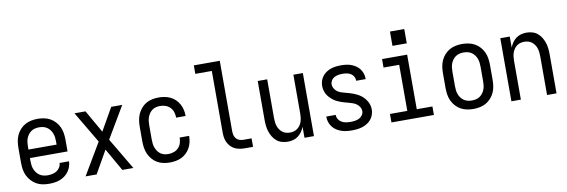

<svg xmlns="http://www.w3.org/2000/svg" viewBox="-53 -1143 4607 1559"><g transform="rotate(-10 2250.0 -363.5)"><path d="M252 8Q225 8 198 3Q171 -2 147.5 -15.5Q124 -29 105.5 -49.5Q87 -70 75.5 -94.5Q64 -119 60 -146Q56 -173 56 -200V-320Q56 -347 60 -374Q64 -401 75 -425.5Q86 -450 104.5 -470.5Q123 -491 146 -504Q169 -517 196 -522.5Q223 -528 250 -528Q277 -528 304 -522.5Q331 -517 354 -504Q377 -491 395.5 -470.5Q414 -450 425 -425.5Q436 -401 440 -374Q444 -347 444 -320V-225H134V-200Q134 -183 136 -166Q138 -149 144.5 -133Q151 -117 161.5 -103Q172 -89 186.5 -79.5Q201 -70 218 -66Q235 -62 252 -62Q271 -62 290.5 -66Q310 -70 326 -80Q342 -90 352.5 -107Q363 -124 364 -144H442Q441 -121 433.5 -99.5Q426 -78 412.5 -59.5Q399 -41 380.5 -27.5Q362 -14 341 -6Q320 2 297 5Q274 8 252 8ZM366 -295V-320Q366 -337 364 -354Q362 -371 356 -387Q350 -403 339.5 -417Q329 -431 315 -440.5Q301 -450 284 -454Q267 -458 250 -458Q233 -458 216 -454Q199 -450 185 -440.5Q171 -431 160.5 -417Q150 -403 144 -387Q138 -371 136 -354Q134 -337 134 -320V-295Z M553 0 707 -260 553 -520H644L750 -334L856 -520H947L793 -260L947 0H856L750 -186L644 0Z M1247 8Q1221 8 1194 2.5Q1167 -3 1144 -16.5Q1121 -30 1103.5 -50.5Q1086 -71 1075 -95.5Q1064 -120 1060 -146.5Q1056 -173 1056 -200V-320Q1056 -347 1060 -373.5Q1064 -400 1075 -424.5Q1086 -449 1103.5 -469.5Q1121 -490 1144 -503.5Q1167 -517 1194 -522.5Q1221 -528 1247 -528Q1272 -528 1297 -523.5Q1322 -519 1344.5 -508Q1367 -497 1385 -479.5Q1403 -462 1415 -440Q1427 -418 1432.5 -393.5Q1438 -369 1438 -344Q1438 -344 1438 -343.5Q1438 -343 1438 -342H1360Q1360 -342 1360 -342.5Q1360 -343 1360 -343Q1360 -366 1353 -388Q1346 -410 1330 -426.5Q1314 -443 1292 -450.5Q1270 -458 1247 -458Q1230 -458 1213.5 -454Q1197 -450 1183 -440Q1169 -430 1159.5 -416Q1150 -402 1144 -386.5Q1138 -371 1136 -354Q1134 -337 1134 -320V-200Q1134 -183 1136 -166Q1138 -149 1144 -133.5Q1150 -118 1159.5 -104Q1169 -90 1183 -80Q1197 -70 1213.5 -66Q1230 -62 1247 -62Q1270 -62 1292 -69.5Q1314 -77 1330 -93.5Q1346 -110 1353 -132Q1360 -154 1360 -177Q1360 -177 1360 -177.5Q1360 -178 1360 -178H1438Q1438 -177 1438 -176.5Q1438 -176 1438 -176Q1438 -151 1432.5 -126.5Q1427 -102 1415 -80Q1403 -58 1385 -40.5Q1367 -23 1344.5 -12Q1322 -1 1297 3.5Q1272 8 1247 8Z M1866 0Q1845 0 1824.5 -3.5Q1804 -7 1785 -16Q1766 -25 1751.5 -40Q1737 -55 1727.5 -74Q1718 -93 1714.5 -113.5Q1711 -134 1711 -155V-665H1575V-735H1789V-155Q1789 -138 1793 -122Q1797 -106 1807.5 -93.5Q1818 -81 1834 -75.5Q1850 -70 1866 -70H1934V0Z M2220 8Q2195 8 2171 1Q2147 -6 2128.5 -21.5Q2110 -37 2097 -58.5Q2084 -80 2076.5 -103.5Q2069 -127 2066.5 -151.5Q2064 -176 2064 -200V-520H2142V-200Q2142 -183 2144 -166.5Q2146 -150 2151 -134.5Q2156 -119 2165.5 -105Q2175 -91 2188 -81Q2201 -71 2217 -66.5Q2233 -62 2250 -62Q2267 -62 2283 -66.5Q2299 -71 2312 -81Q2325 -91 2334.5 -105Q2344 -119 2349 -134.5Q2354 -150 2356 -166.5Q2358 -183 2358 -200V-520H2436V0H2358V-91Q2350 -70 2337 -51Q2324 -32 2305.5 -18Q2287 -4 2264.5 2Q2242 8 2220 8Z M2749 8Q2727 8 2705 5.5Q2683 3 2662 -4Q2641 -11 2622 -23.5Q2603 -36 2589.5 -53.5Q2576 -71 2569 -92Q2562 -113 2562 -135Q2562 -136 2562 -137Q2562 -138 2562 -139H2640Q2640 -138 2640 -137.5Q2640 -137 2640 -137Q2640 -118 2650.5 -102Q2661 -86 2677 -77Q2693 -68 2711.5 -65Q2730 -62 2749 -62Q2767 -62 2785 -64.5Q2803 -67 2819.5 -75Q2836 -83 2847 -98.5Q2858 -114 2858 -132Q2858 -149 2849 -164.5Q2840 -180 2826 -190.5Q2812 -201 2795.5 -207Q2779 -213 2762 -217.5Q2745 -222 2728.5 -226.5Q2712 -231 2695.5 -237Q2679 -243 2663.5 -251Q2648 -259 2634.5 -270Q2621 -281 2609 -294Q2597 -307 2589 -322Q2581 -337 2576.5 -354Q2572 -371 2572 -389Q2572 -410 2578.5 -430.5Q2585 -451 2598 -468Q2611 -485 2629 -497Q2647 -509 2667 -516Q2687 -523 2708.5 -525.5Q2730 -528 2751 -528Q2773 -528 2794 -525.5Q2815 -523 2835 -515.5Q2855 -508 2873 -496Q2891 -484 2904 -466.5Q2917 -449 2923.5 -428.5Q2930 -408 2930 -387Q2930 -386 2930 -385Q2930 -384 2930 -383H2852Q2852 -384 2852 -384.5Q2852 -385 2852 -385Q2852 -402 2843 -418Q2834 -434 2819 -443Q2804 -452 2786.5 -455Q2769 -458 2751 -458Q2734 -458 2716.5 -455Q2699 -452 2684 -444Q2669 -436 2659.5 -421Q2650 -406 2650 -389Q2650 -371 2659 -355.5Q2668 -340 2681.5 -329.5Q2695 -319 2712 -313Q2729 -307 2745.5 -303Q2762 -299 2779 -294Q2796 -289 2812 -283Q2828 -277 2843.5 -269Q2859 -261 2873 -250.5Q2887 -240 2898.5 -226.5Q2910 -213 2918.5 -198Q2927 -183 2931.5 -166Q2936 -149 2936 -131Q2936 -110 2928.5 -88.5Q2921 -67 2907.5 -50.5Q2894 -34 2875 -22Q2856 -10 2835 -3.5Q2814 3 2792.5 5.5Q2771 8 2749 8Z M3075 0V-70H3218V-450H3089V-520H3296V-70H3425V0ZM3191 -611V-729H3309V-611Z M3750 8Q3723 8 3696 2.5Q3669 -3 3646 -16Q3623 -29 3604.5 -49.5Q3586 -70 3575 -94.5Q3564 -119 3560 -146Q3556 -173 3556 -200V-320Q3556 -347 3560 -374Q3564 -401 3575 -425.5Q3586 -450 3604.5 -470.5Q3623 -491 3646 -504Q3669 -517 3696 -522.5Q3723 -528 3750 -528Q3777 -528 3804 -522.5Q3831 -517 3854 -504Q3877 -491 3895.5 -470.5Q3914 -450 3925 -425.5Q3936 -401 3940 -374Q3944 -347 3944 -320V-200Q3944 -173 3940 -146Q3936 -119 3925 -94.5Q3914 -70 3895.5 -49.5Q3877 -29 3854 -16Q3831 -3 3804 2.5Q3777 8 3750 8ZM3750 -62Q3767 -62 3784 -66Q3801 -70 3815 -79.5Q3829 -89 3839.5 -103Q3850 -117 3856 -133Q3862 -149 3864 -166Q3866 -183 3866 -200V-320Q3866 -337 3864 -354Q3862 -371 3856 -387Q3850 -403 3839.5 -417Q3829 -431 3815 -440.5Q3801 -450 3784 -454Q3767 -458 3750 -458Q3733 -458 3716 -454Q3699 -450 3685 -440.5Q3671 -431 3660.5 -417Q3650 -403 3644 -387Q3638 -371 3636 -354Q3634 -337 3634 -320V-200Q3634 -183 3636 -166Q3638 -149 3644 -133Q3650 -117 3660.5 -103Q3671 -89 3685 -79.5Q3699 -70 3716 -66Q3733 -62 3750 -62Z M4064 0V-520H4142V-429Q4150 -450 4163 -469Q4176 -488 4194.5 -502Q4213 -516 4235.5 -522Q4258 -528 4280 -528Q4305 -528 4329 -521Q4353 -514 4371.5 -498.5Q4390 -483 4403 -461.5Q4416 -440 4423.5 -416.5Q4431 -393 4433.5 -368.5Q4436 -344 4436 -320V0H4358V-320Q4358 -337 4356 -353.5Q4354 -370 4349 -385.5Q4344 -401 4334.5 -415Q4325 -429 4312 -439Q4299 -449 4283 -453.5Q4267 -458 4250 -458Q4233 -458 4217 -453.5Q4201 -449 4188 -439Q4175 -429 4165.5 -415Q4156 -401 4151 -385.5Q4146 -370 4144 -353.5Q4142 -337 4142 -320V0Z"/></g></svg>

Font: Iosevka SS04
Style: Regular
Weight: 400
Monospace: yes
Designer: Belleve Invis
Foundry: Belleve Invis
Version: Version 19.0.0; ttfautohint (v1.8.4)